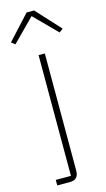

<svg xmlns="http://www.w3.org/2000/svg" viewBox="-169 -794 574 1040"><g transform="rotate(-15 118.0 -274.0)"><path d="M15 169H100V-508H135V149Q135 200 87 200H15ZM139 -748 263 -613 242 -597 118 -722 -6 -597 -27 -613 97 -748Z"/></g></svg>

Font: IBM Plex Sans ExtLt
Style: Regular
Weight: 200
Designer: Mike Abbink, Paul van der Laan, Pieter van Rosmalen
Foundry: Bold Monday
Version: Version 3.005